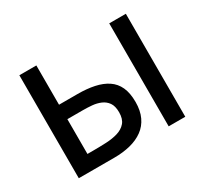

<svg xmlns="http://www.w3.org/2000/svg" viewBox="-114 -689 906 851"><g transform="rotate(-30 339.5 -263.5)"><path d="M67 0V-527H154V-326H249Q296 -326 334 -318Q372 -310 399 -292Q426 -274 440 -243.5Q454 -213 454 -167Q454 -123 439 -91Q424 -59 396.5 -39Q369 -19 331.5 -9.5Q294 0 250 0ZM154 -74H182Q217 -74 250 -75.5Q283 -77 309.5 -85Q336 -93 352 -111.5Q368 -130 368 -164Q368 -196 355.5 -213.5Q343 -231 323 -239.5Q303 -248 279.5 -250Q256 -252 233 -252H154ZM527 0V-527H612V0Z"/></g></svg>

Font: Onest
Style: Regular
Weight: 400
Designer: Dmitri Voloshin, Andrey Kudryavtsev
Foundry: Dmitri Voloshin, Andrey Kudryavtsev
Version: Version 1.000;gftools[0.9.33]